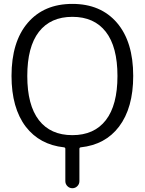

<svg xmlns="http://www.w3.org/2000/svg" viewBox="-20 -783 754 1000"><path d="M673.8 -387.7Q673.8 -220.7 599.6 -123Q528.3 -29.3 400.4 -15.6Q393.6 -14.6 393.6 -7.8V160.2Q393.6 175.8 382.8 186.5Q372.1 197.3 356.9 197.3Q341.8 197.3 331.1 186.5Q320.3 175.8 320.3 160.2V-7.8Q320.3 -14.6 313.5 -15.6Q186.5 -29.3 114.3 -123Q40 -220.7 40 -387.7Q40 -565.4 124.5 -664.1Q209 -762.7 356.9 -762.7Q504.9 -762.7 589.4 -664.1Q673.8 -565.4 673.8 -387.7ZM182.6 -157.2Q243.2 -79.1 356.9 -79.1Q470.7 -79.1 531.2 -157.2Q591.8 -235.4 591.8 -387.2Q591.8 -539.1 531.2 -617.2Q470.7 -695.3 356.9 -695.3Q243.2 -695.3 182.6 -617.2Q122.1 -539.1 122.1 -387.2Q122.1 -235.4 182.6 -157.2Z"/></svg>

Font: Gen Jyuu Gothic Normal
Style: Regular
Weight: 300
Designer: [Source Han Sans]
Ryoko NISHIZUKA  (kana & ideographs); Paul D. Hunt (Latin, Greek & Cyrillic); Wenlong ZHANG  (bopomofo
Version: Version 1.002.20150607